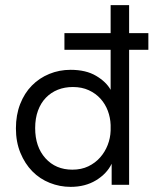

<svg xmlns="http://www.w3.org/2000/svg" viewBox="-20 -720 598 748"><path d="M231 -591H411V-700H483V-591H558V-526H483V0H415V-82Q396 -43 354 -17.5Q312 8 255 8Q213 8 174 -7.5Q135 -23 106 -52.5Q77 -82 59.5 -124.5Q42 -167 42 -220Q42 -272 58.5 -314.5Q75 -357 104 -386.5Q133 -416 172 -432Q211 -448 255 -448Q315 -448 354.5 -424.5Q394 -401 411 -370V-526H231ZM262 -59Q297 -59 324 -72Q351 -85 370 -106.5Q389 -128 399.5 -155Q410 -182 411 -211V-233Q410 -262 400 -288.5Q390 -315 371.5 -335.5Q353 -356 326 -368.5Q299 -381 264 -381Q232 -381 205.5 -370.5Q179 -360 159 -339.5Q139 -319 128 -289Q117 -259 117 -221Q117 -148 157 -103.5Q197 -59 262 -59Z"/></svg>

Font: Tilda Sans
Style: Regular
Weight: 400
Designer: ParaType Ltd
Foundry: ParaType Ltd
Version: Version 1.009